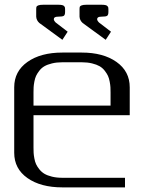

<svg xmlns="http://www.w3.org/2000/svg" viewBox="-20 -811 644 831"><path d="M324.2 -770Q324.2 -778.3 325.4 -781.7Q326.7 -785.2 333.5 -787.8Q340.3 -790.5 355.5 -790.5H418Q429.2 -790.5 436 -789.1Q442.9 -787.6 445.6 -783.9Q448.2 -780.3 448.7 -777.8Q449.2 -775.4 449.2 -770V-759.3Q449.2 -747.1 444.1 -742.9Q439 -738.8 418 -738.8Q400.4 -738.8 400.4 -728Q400.4 -721.7 408.7 -713.4L460.4 -673.8L437.5 -638.7L337.9 -711.4Q325.2 -722.7 324.2 -738.8ZM136.7 -770Q136.7 -778.3 137.9 -781.7Q139.2 -785.2 146 -787.8Q152.8 -790.5 168 -790.5H230.5Q241.7 -790.5 248.5 -789.1Q255.4 -787.6 258.1 -783.9Q260.7 -780.3 261.2 -777.8Q261.7 -775.4 261.7 -770V-759.3Q261.7 -747.1 256.6 -742.9Q251.5 -738.8 230.5 -738.8Q212.9 -738.8 212.9 -728Q212.9 -721.7 221.2 -713.4L272.9 -673.8L250 -638.7L150.4 -711.4Q137.7 -722.7 136.7 -738.8ZM541.5 -312.5H125V-172.9Q125 -159.7 125.5 -149.9Q126 -140.1 128.7 -125.5Q131.3 -110.8 136.2 -100.3Q141.1 -89.8 150.4 -78.1Q159.7 -66.4 172.4 -58.8Q185.1 -51.3 205.1 -46.4Q225.1 -41.5 250 -41.5H521V0H250Q156.2 0 98.9 -40.3Q41.5 -80.6 41.5 -149.9V-433.1Q41.5 -502.4 98.9 -543Q156.2 -583.5 250 -583.5H333.5Q426.8 -583.5 484.1 -543Q541.5 -502.4 541.5 -433.1ZM125 -354H458.5V-410.6Q458.5 -423.8 458 -433.3Q457.5 -442.9 454.8 -457.5Q452.1 -472.2 447.3 -482.7Q442.4 -493.2 433.1 -505.1Q423.8 -517.1 411.1 -524.4Q398.4 -531.7 378.4 -536.6Q358.4 -541.5 333.5 -541.5H250Q225.1 -541.5 205.1 -536.6Q185.1 -531.7 172.4 -524.4Q159.7 -517.1 150.4 -505.1Q141.1 -493.2 136.2 -482.7Q131.3 -472.2 128.7 -457.5Q126 -442.9 125.5 -433.3Q125 -423.8 125 -410.6Z"/></svg>

Font: Gputeks
Style: Regular
Weight: 500
Version: Version 0.9